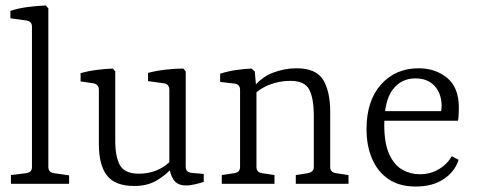

<svg xmlns="http://www.w3.org/2000/svg" viewBox="-20 -673 1746 703"><path d="M157 -62Q157 -42 177 -39L233 -31V0H20V-32L76 -39Q97 -42 97 -61V-576Q97 -595 76 -598L18 -606V-633Q47 -643 83 -647.5Q119 -652 147 -653L157 -643Z M617 -65Q591 -35 556 -13.5Q521 8 472 8Q402 8 372 -30Q342 -68 342 -146V-344Q342 -364 322 -368L275 -375V-405Q303 -413 334 -417Q365 -421 393 -422L402 -412V-159Q402 -98 419.5 -67.5Q437 -37 489 -37Q523 -37 554 -49.5Q585 -62 610 -89ZM726 -7Q714 -3 695.5 1.5Q677 6 661 6Q629 6 615.5 -15Q602 -36 600 -63V-344Q600 -365 580 -368L522 -376V-406Q551 -414 587 -418Q623 -422 651 -422L660 -412V-64Q660 -51 666 -46Q672 -41 682 -40L726 -36Z M1063 0V-32L1108 -39Q1117 -41 1123 -46Q1129 -51 1129 -62V-249Q1129 -312 1112.5 -344.5Q1096 -377 1043 -377Q1002 -377 964.5 -362Q927 -347 898 -315L901 -345Q935 -390 978.5 -406.5Q1022 -423 1065 -423Q1137 -423 1163 -381Q1189 -339 1189 -263V-62Q1189 -42 1210 -39L1256 -32V0ZM792 0V-32L838 -39Q859 -42 859 -62V-344Q859 -364 839 -367L786 -373V-403Q813 -412 844 -416.5Q875 -421 901 -422L913 -411L919 -340V-62Q919 -42 939 -39L985 -32V0Z M1322 -200Q1322 -304 1375 -363.5Q1428 -423 1513 -423Q1574 -423 1617 -388Q1660 -353 1660 -279Q1660 -270 1659.5 -256Q1659 -242 1657 -231H1368V-266H1595Q1596 -271 1596.5 -275Q1597 -279 1597 -284Q1597 -330 1571.5 -358Q1546 -386 1501 -386Q1449 -386 1418 -345Q1387 -304 1387 -216Q1387 -147 1405.5 -107.5Q1424 -68 1453.5 -51.5Q1483 -35 1517 -35Q1555 -35 1586 -53Q1617 -71 1634 -101L1659 -88Q1646 -45 1605 -17.5Q1564 10 1502 10Q1442 10 1402 -17.5Q1362 -45 1342 -92.5Q1322 -140 1322 -200Z"/></svg>

Font: Yrsa Light
Style: Regular
Weight: 300
Designer: Anna Giedrys (Yrsa+Rasa design), David Brezina (Yrsa art-direction, Rasa art-direction, design)
Foundry: Rosetta Type Foundry
Version: Version 2.004